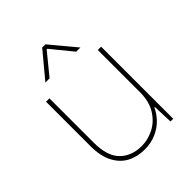

<svg xmlns="http://www.w3.org/2000/svg" viewBox="-206 -851 980 980"><g transform="rotate(-45 284.0 -361.0)"><path d="M457 -105.5 456.5 -183.6V-520.5H480.5V0H460.9ZM269.5 -15.1Q313.5 -15.1 356.4 -36.6Q399.4 -58.1 428 -103.3Q456.5 -148.4 456.5 -215.3L458 -108.4H453.1Q439 -77.6 413.6 -51.3Q388.2 -24.9 350.8 -8.3Q313.5 8.3 267.1 8.3Q213.9 8.3 172.6 -13.7Q131.3 -35.6 107.2 -82Q83 -128.4 83 -199.2V-520.5H107.4V-201.2Q107.4 -104 151.6 -59.6Q195.8 -15.1 269.5 -15.1ZM264.6 -730H276.4V-707H273.9L180.2 -592.3H149.9ZM372.6 -592.3 278.8 -707H276.4V-730H288.1L402.8 -592.3Z"/></g></svg>

Font: Wand UI Pro
Style: Regular
Weight: 400
Designer: Andreas Faust
Version: Version 1.003;FEAKit 1.0